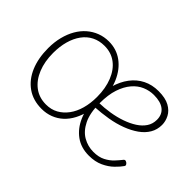

<svg xmlns="http://www.w3.org/2000/svg" viewBox="-85 -791 1083 1083"><g transform="rotate(45 456.5 -250.0)"><path d="M291 19Q223 19 174.5 -15Q126 -49 100.5 -109.5Q75 -170 75 -250Q75 -298 85.5 -339.5Q96 -381 115 -414Q134 -447 161 -470.5Q188 -494 221 -506.5Q254 -519 291 -519Q352 -519 398.5 -485Q445 -451 471.5 -390.5Q498 -330 498 -250Q498 -202 488.5 -161Q479 -120 461.5 -86.5Q444 -53 418.5 -29.5Q393 -6 360.5 6.5Q328 19 291 19ZM291 -16Q332 -16 363.5 -33.5Q395 -51 418 -82Q441 -113 453 -156Q465 -199 465 -250Q465 -319 443.5 -372.5Q422 -426 383 -455Q344 -484 291 -484Q250 -484 217 -467.5Q184 -451 161 -419.5Q138 -388 126 -345Q114 -302 114 -250Q114 -182 135.5 -129Q157 -76 196.5 -46Q236 -16 291 -16ZM666 17Q603 17 558.5 -15.5Q514 -48 490 -103.5Q466 -159 466 -228Q466 -294 481 -347.5Q496 -401 525 -439.5Q554 -478 595 -498.5Q636 -519 687 -519Q742 -519 774.5 -501Q807 -483 821.5 -455Q836 -427 836 -398Q836 -360 818 -329.5Q800 -299 767.5 -276Q735 -253 691.5 -236.5Q648 -220 597.5 -211.5Q547 -203 494 -200V-234Q538 -235 581.5 -242Q625 -249 663.5 -262.5Q702 -276 731.5 -295Q761 -314 778 -339.5Q795 -365 795 -398Q795 -440 766.5 -462.5Q738 -485 684 -485Q649 -485 616 -471Q583 -457 557 -426.5Q531 -396 515.5 -349.5Q500 -303 500 -236Q500 -157 524 -108.5Q548 -60 586.5 -38Q625 -16 669 -16Q711 -16 740 -31Q769 -46 788.5 -67Q808 -88 822 -106Q827 -111 832 -110Q837 -109 843 -105Q848 -101 851 -95.5Q854 -90 850 -84Q837 -65 812.5 -41Q788 -17 751.5 0Q715 17 666 17Z"/></g></svg>

Font: Playwrite HR Lijeva Thin
Style: Regular
Weight: 250
Designer: Veronika Burian, José Scaglione
Foundry: TypeTogether
Version: Version 1.002